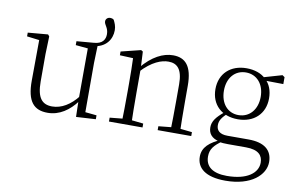

<svg xmlns="http://www.w3.org/2000/svg" viewBox="-92 -875 2033 1312"><g transform="rotate(10 924.0 -219.5)"><path d="M263 14C345 14 412 -33 464 -103H482L463 -137C412 -71 350 -34 286 -34C217 -34 180 -74 180 -188V-377L184 -502L174 -514L35 -502V-476L140 -463L121 -478L119 -185C118 -37 169 14 263 14ZM460 8 596 0V-27L517 -35V-377L521 -503L491 -489C578 -497 618 -557 618 -621C618 -650 608 -671 598 -691C589 -698 581 -699 573 -699C555 -699 542 -686 542 -670C542 -645 570 -631 570 -585C570 -548 551 -516 492 -512L373 -502V-475L458 -467L457 -117V-116Z M687 0H920V-27L817 -38H797L687 -27ZM774 0H841C839 -48 838 -159 838 -226V-393L832 -511L819 -519L682 -485V-459L774 -455C776 -405 777 -350 777 -281V-226C777 -159 776 -48 774 0ZM1025 0H1258V-27L1155 -38H1134L1025 -27ZM1112 0H1178C1176 -48 1175 -157 1175 -226V-335C1175 -471 1126 -522 1041 -522C972 -522 897 -485 825 -398H817L827 -368C904 -452 970 -474 1017 -474C1078 -474 1115 -438 1115 -334V-226C1115 -157 1114 -48 1112 0Z M1540 260C1719 260 1813 172 1813 83C1813 0 1757 -45 1648 -45H1501C1446 -45 1424 -70 1424 -105C1424 -139 1441 -161 1480 -198L1456 -210V-201C1400 -156 1376 -123 1376 -82C1376 -38 1400 -9 1451 3V5C1470 10 1491 11 1514 11H1640C1729 11 1757 49 1757 97C1757 169 1684 226 1544 226C1448 226 1395 189 1395 117C1395 67 1419 37 1477 -3L1471 -13C1385 23 1340 64 1340 128C1340 206 1400 260 1540 260ZM1551 -168C1661 -168 1737 -237 1737 -345C1737 -399 1720 -443 1687 -473L1685 -475C1654 -505 1607 -522 1551 -522C1440 -522 1365 -453 1365 -345C1365 -237 1439 -168 1551 -168ZM1550 -197C1474 -197 1424 -257 1424 -345C1424 -433 1475 -493 1552 -493C1627 -493 1679 -434 1679 -346C1679 -258 1627 -197 1550 -197ZM1656 -461 1816 -459V-507L1800 -518L1662 -478H1656Z"/></g></svg>

Font: Source Han Serif CN VF
Style: Regular
Weight: 250
Designer: Ryoko NISHIZUKA 西塚涼子 (kana & ideographs); Frank Grießhammer (Latin, Greek & Cyrillic); Wenlong ZHANG 张文龙 (bopomofo); San
Foundry: Adobe
Version: Version 2.002;hotconv 1.1.0;makeotfexe 2.6.0